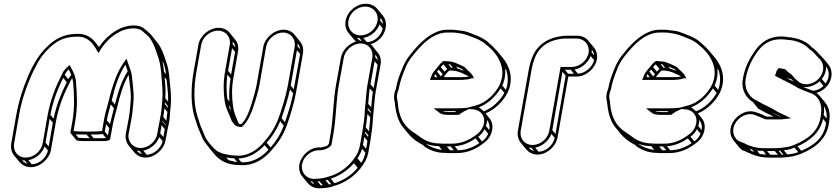

<svg xmlns="http://www.w3.org/2000/svg" viewBox="-20 -745 4454 1021"><path d="M861 -424C850 -459 836 -496 814 -522L785 -558C776 -569 760 -582 748 -592C716 -620 656 -611 615 -592C570 -569 535 -537 507 -495L486 -521C466 -546 436 -566 393 -565C329 -565 286 -545 247 -512C194 -467 159 -410 128 -337C102 -276 80 -208 66 -131L40 17C36 42 41 65 55 82L84 117C98 133 118 144 143 144C193 144 242 102 251 52L277 -96C291 -178 320 -246 351 -307C356 -316 359 -323 364 -330C366 -323 368 -315 369 -306C374 -244 378 -175 365 -100L354 -39C364 -26 375 -14 385 -1C391 7 421 5 473 5C522 5 563 9 566 -7L577 -67C584 -108 588 -116 602 -171C618 -239 636 -299 664 -347C667 -330 670 -289 673 -273L675 -249C677 -227 675 -200 672 -174L669 -144C667 -126 664 -112 661 -97L649 -33C645 -9 652 14 665 30L694 65C708 82 729 93 754 93C803 93 851 51 860 2L872 -62C873 -68 875 -76 877 -84C882 -106 884 -133 885 -154L888 -184C892 -240 886 -278 881 -327C878 -365 873 -394 861 -424ZM55 17 81 -131C94 -207 116 -272 142 -333C150 -352 157 -365 162 -375L170 -391C193 -438 220 -471 256 -502C292 -533 330 -550 391 -550C449 -552 477 -510 497 -474L503 -463L511 -475C539 -521 574 -555 620 -578C657 -596 711 -602 737 -580C749 -569 765 -557 773 -547C793 -523 806 -488 817 -453C828 -424 834 -396 837 -358C842 -300 848 -256 841 -188C840 -159 833 -124 828 -97L816 -33C809 8 769 42 728 42C687 42 657 8 664 -33L676 -97C679 -113 682 -128 684 -146L687 -176C690 -202 692 -230 690 -253L688 -277C686 -291 683 -337 679 -355C673 -380 664 -398 657 -420L653 -433L644 -421C602 -364 578 -292 558 -208C544 -154 539 -144 532 -102L523 -48C512 -47 486 -45 446 -45C406 -45 380 -47 371 -48L380 -100C394 -178 389 -248 384 -310C381 -346 366 -371 350 -399C332 -384 318 -371 308 -347C277 -286 248 -215 233 -131L207 17C200 59 159 93 117 93C75 93 48 59 55 17ZM847 -416C855 -395 860 -375 863 -350L852 -364C850 -384 848 -402 844 -419ZM866 -321C870 -279 875 -247 874 -205L859 -222C862 -265 859 -299 855 -335ZM873 -180 872 -173 856 -192 857 -200ZM870 -150C869 -136 867 -119 865 -103L848 -123C851 -138 853 -154 854 -169ZM861 -82C861 -81 860 -80 860 -79L843 -100C843 -101 844 -102 844 -103ZM856 -59 849 -16 832 -36 839 -79ZM845 5C837 43 799 76 760 78L742 56C779 49 814 20 827 -16ZM736 75C725 71 714 65 707 56C712 57 717 57 722 57ZM586 -169C575 -126 571 -112 565 -85L548 -105C554 -139 559 -150 569 -190ZM591 -189 574 -210C592 -286 613 -350 647 -401C651 -390 655 -378 659 -366C627 -317 608 -257 591 -189ZM561 -64 554 -25 537 -45 544 -84ZM544 -11C531 -10 509 -10 478 -10L462 -30C490 -30 513 -29 526 -33ZM457 -10C423 -10 402 -12 397 -13L382 -30H440ZM335 -308C307 -252 280 -188 265 -114L248 -134C262 -210 288 -274 316 -331ZM343 -324 324 -347C330 -359 336 -367 345 -376C351 -366 355 -356 359 -346C353 -340 348 -332 343 -324ZM261 -93 239 34 222 14 244 -113ZM235 55C226 95 189 127 149 129L131 107C169 100 204 71 217 34ZM126 126C114 122 104 116 97 107C102 108 106 108 111 108Z M1423 55C1457 18 1485 -23 1505 -78C1522 -125 1544 -196 1554 -252L1591 -461C1595 -486 1589 -508 1575 -525L1546 -561C1533 -577 1512 -587 1488 -587C1439 -587 1389 -545 1380 -496L1344 -290C1341 -273 1322 -204 1317 -190C1303 -147 1288 -108 1263 -85H1260C1257 -86 1253 -86 1250 -87C1237 -118 1223 -146 1219 -182C1213 -224 1211 -276 1221 -331L1246 -472C1250 -497 1244 -519 1230 -535L1201 -571C1187 -588 1167 -597 1142 -597C1093 -597 1044 -556 1035 -507L1010 -366C994 -275 995 -189 1014 -124L1032 -69C1038 -56 1046 -37 1051 -24C1060 3 1073 16 1089 37L1118 73C1149 109 1187 133 1258 133C1330 138 1387 98 1423 55ZM1202 -507 1177 -366C1167 -309 1168 -256 1174 -213C1179 -169 1200 -138 1212 -102C1216 -97 1221 -90 1228 -81C1231 -77 1239 -74 1245 -72L1256 -70H1266C1299 -98 1316 -142 1331 -188C1337 -204 1356 -271 1359 -290L1395 -496C1402 -537 1444 -572 1485 -572C1526 -572 1554 -537 1547 -496L1510 -287C1500 -233 1478 -162 1461 -116C1441 -63 1415 -25 1383 11C1352 50 1295 90 1232 82H1231C1206 82 1186 76 1165 72C1135 62 1122 50 1102 27C1085 6 1073 -8 1065 -32C1060 -46 1051 -64 1046 -77C1041 -94 1035 -112 1029 -130C1010 -192 1009 -277 1025 -366L1050 -507C1057 -548 1098 -582 1139 -582C1180 -582 1209 -548 1202 -507ZM1230 -469 1209 -349 1193 -369 1214 -489ZM1232 -493 1217 -510C1218 -515 1218 -519 1218 -524C1225 -515 1230 -505 1232 -493ZM1206 -328C1199 -284 1197 -242 1200 -205L1189 -219C1184 -256 1183 -301 1189 -348ZM1204 -176C1205 -167 1206 -159 1208 -151C1204 -162 1199 -173 1196 -185ZM1576 -458 1542 -270 1526 -290 1559 -478ZM1577 -482 1562 -499C1563 -504 1563 -509 1563 -514C1570 -505 1575 -494 1577 -482ZM1539 -249C1530 -200 1511 -140 1495 -95L1477 -117C1492 -159 1511 -218 1522 -269ZM1489 -77C1471 -30 1448 6 1419 39L1398 14C1427 -18 1451 -54 1470 -100ZM1408 51C1375 88 1325 121 1264 118L1247 98C1306 96 1354 63 1387 27ZM1241 117C1225 115 1211 110 1196 107L1183 92C1196 95 1210 97 1226 97ZM1162 92C1158 89 1155 87 1152 84C1154 85 1155 85 1157 86Z M1738 -34 1729 19C1726 24 1723 26 1719 30C1714 32 1703 36 1701 36H1700C1696 37 1693 38 1687 39H1682C1632 36 1584 78 1573 125C1567 152 1573 176 1587 193L1616 228C1629 244 1649 255 1672 256H1680C1691 256 1702 255 1712 254L1726 252C1736 251 1746 247 1756 244C1813 228 1862 194 1897 150C1916 126 1933 99 1939 64L1950 1C1951 -2 1954 -29 1954 -29C1959 -56 1963 -101 1964 -125L1967 -155C1971 -191 1972 -225 1978 -259L2004 -403C2008 -428 2002 -450 1988 -466L1959 -502C1957 -505 1954 -507 1951 -510C1991 -521 2024 -556 2031 -597C2036 -623 2029 -646 2015 -663L1986 -698C1972 -715 1951 -725 1925 -725C1875 -725 1827 -685 1818 -635C1813 -609 1820 -586 1834 -569L1863 -534L1873 -524C1834 -512 1800 -478 1793 -438L1767 -294C1751 -205 1753 -122 1738 -34ZM1960 -438 1934 -294C1928 -259 1927 -225 1923 -190L1920 -159C1920 -124 1911 -68 1905 -34L1894 29C1889 55 1880 76 1866 94C1863 97 1858 104 1856 108C1823 149 1778 181 1725 195C1715 198 1705 201 1697 202L1683 204C1674 205 1664 206 1654 206H1646C1606 204 1577 168 1587 125C1596 85 1638 52 1679 54H1685C1709 52 1728 43 1740 29L1741 28L1743 24L1753 -34C1769 -126 1766 -205 1782 -294L1808 -438C1815 -479 1857 -514 1898 -514C1939 -514 1967 -479 1960 -438ZM1988 -400 1967 -277 1950 -297 1972 -420ZM1989 -424 1975 -441C1976 -446 1976 -450 1976 -455C1983 -446 1987 -436 1989 -424ZM1963 -256C1958 -228 1956 -201 1954 -174L1938 -193C1941 -221 1942 -248 1946 -275ZM1952 -151 1951 -144 1935 -163 1936 -171ZM1949 -121C1948 -103 1945 -72 1942 -47L1925 -67C1928 -87 1932 -116 1934 -139ZM1939 -25C1939 -22 1937 -20 1937 -17L1921 -37C1921 -39 1922 -42 1922 -45ZM1934 4 1927 46 1910 26 1917 -16ZM1923 67C1919 88 1911 106 1901 121L1881 97C1891 82 1900 65 1905 46ZM1882 147C1851 185 1807 215 1758 229L1739 205C1788 189 1830 160 1862 123ZM1741 234C1737 235 1733 235 1730 236L1711 214C1714 213 1718 212 1722 211ZM1696 240C1693 240 1690 241 1686 241L1669 220C1672 220 1676 219 1679 219ZM1652 236C1643 232 1635 226 1629 219C1632 220 1636 220 1640 220ZM2015 -594C2007 -555 1973 -524 1934 -521L1928 -524L1912 -543C1950 -550 1985 -578 1998 -615ZM2017 -618 2002 -635C2003 -641 2003 -646 2003 -651C2010 -642 2016 -631 2017 -618ZM1892 -542 1903 -528C1902 -528 1901 -529 1900 -529C1899 -529 1897 -528 1896 -528C1889 -532 1882 -538 1877 -544C1882 -543 1887 -542 1892 -542ZM1987 -632C1980 -590 1940 -557 1898 -557C1855 -557 1825 -592 1833 -635C1840 -677 1880 -710 1922 -710C1965 -710 1995 -675 1987 -632Z M2381 -417C2368 -418 2359 -420 2347 -420L2339 -421C2327 -414 2316 -400 2309 -391L2289 -367C2281 -357 2278 -351 2274 -340L2266 -320H2434C2442 -320 2450 -321 2456 -322C2472 -322 2481 -327 2493 -330L2502 -326L2498 -331L2499 -332L2495 -340C2485 -360 2464 -372 2450 -389C2430 -398 2408 -410 2385 -416C2381 -418 2381 -417 2381 -417ZM2230 27 2234 32C2261 51 2297 68 2346 68C2355 69 2361 69 2367 69H2409C2465 69 2509 48 2544 22C2566 8 2583 -11 2592 -35C2604 -68 2599 -96 2583 -116L2562 -142C2611 -162 2654 -204 2678 -250C2717 -330 2686 -398 2653 -438L2624 -473C2610 -489 2595 -504 2578 -518C2555 -540 2528 -551 2497 -563C2474 -572 2455 -581 2422 -583L2408 -585C2399 -586 2390 -587 2380 -587H2360C2342 -587 2323 -584 2304 -576C2256 -557 2219 -521 2186 -484L2163 -456C2143 -432 2129 -407 2117 -376C2104 -344 2092 -312 2085 -272C2076 -253 2072 -228 2079 -203C2085 -144 2096 -101 2124 -67L2153 -32C2167 -15 2185 0 2206 13ZM2473 -339C2468 -338 2463 -336 2458 -336C2451 -335 2444 -335 2436 -335H2339L2349 -348C2354 -355 2364 -366 2370 -370H2371H2374C2417 -370 2443 -353 2473 -339ZM2334 -351 2324 -339 2304 -364 2313 -375ZM2344 -364 2324 -388C2328 -393 2333 -399 2338 -403L2358 -378C2353 -373 2348 -369 2344 -364ZM2576 -34C2569 -17 2558 -3 2543 7L2523 -18C2537 -28 2549 -42 2557 -58ZM2582 -53 2564 -75C2568 -86 2570 -97 2570 -107C2581 -93 2586 -75 2582 -53ZM2529 16C2498 37 2462 53 2415 54L2398 33C2443 29 2478 12 2509 -9ZM2394 54H2373L2356 34H2377ZM2330 52C2295 48 2266 35 2245 20L2244 19C2264 27 2287 32 2314 32ZM2673 -370C2682 -340 2684 -303 2670 -267L2651 -290C2665 -321 2669 -352 2666 -380ZM2527 -175C2574 -192 2616 -232 2642 -275L2662 -251C2639 -209 2597 -169 2552 -153C2545 -162 2534 -167 2527 -175ZM2320 18C2275 18 2241 3 2216 -15C2212 -18 2207 -22 2203 -25L2187 -36C2136 -67 2109 -106 2098 -172C2097 -186 2095 -195 2094 -209C2087 -231 2092 -253 2100 -270C2107 -310 2118 -339 2131 -372C2142 -402 2155 -425 2174 -448L2197 -476C2229 -512 2263 -545 2307 -562C2324 -569 2341 -572 2357 -572H2377C2386 -572 2395 -572 2404 -571L2417 -569C2446 -566 2465 -558 2489 -549C2520 -537 2545 -527 2567 -506C2584 -493 2598 -479 2611 -463C2641 -426 2671 -363 2635 -290C2610 -243 2564 -199 2513 -185C2506 -183 2499 -181 2491 -179L2464 -172C2446 -170 2428 -169 2407 -169H2286L2304 -155C2316 -146 2326 -135 2351 -135C2358 -134 2364 -134 2368 -134H2409C2414 -134 2419 -135 2424 -136L2425 -138C2433 -143 2440 -148 2446 -152L2474 -165L2490 -164C2537 -163 2568 -124 2549 -74C2541 -53 2527 -37 2508 -25C2475 -1 2435 19 2383 19H2341C2336 19 2328 19 2320 18ZM2422 -153V-154H2424ZM2355 -150H2354C2345 -150 2340 -151 2334 -154H2401L2405 -149H2370C2367 -149 2362 -149 2355 -150ZM2405 -392C2417 -387 2427 -382 2439 -377L2445 -369C2435 -373 2423 -378 2414 -380ZM2293 -335 2289 -340C2291 -344 2293 -348 2294 -351L2306 -335ZM2364 -404C2367 -404 2371 -403 2373 -403L2388 -385H2379Z M2948 -550C2885 -538 2833 -501 2810 -439L2801 -414C2798 -403 2795 -391 2792 -376L2734 -50C2730 -25 2736 -2 2750 15L2779 50C2793 66 2813 77 2838 77C2888 77 2936 35 2945 -15L3002 -338H3047C3096 -338 3145 -380 3154 -429C3158 -454 3152 -476 3138 -493L3109 -528C3095 -545 3075 -555 3050 -555H2988C2977 -555 2963 -553 2948 -550ZM2749 -50 2807 -376C2812 -403 2816 -416 2824 -437C2845 -492 2890 -525 2949 -536C2963 -539 2975 -540 2985 -540H3047C3088 -540 3117 -505 3110 -464C3103 -423 3062 -389 3021 -389H2961L2901 -50C2894 -8 2854 26 2812 26C2770 26 2742 -8 2749 -50ZM3139 -426C3131 -388 3092 -355 3053 -353L3035 -375C3073 -382 3107 -411 3121 -447ZM3140 -450 3126 -467C3127 -472 3127 -476 3127 -481C3134 -472 3138 -462 3140 -450ZM3032 -353H3001L2984 -374H3015ZM2988 -343 2934 -33 2917 -53 2971 -363ZM2930 -12C2921 28 2884 60 2844 62L2826 40C2864 33 2899 4 2912 -33ZM2820 59C2808 55 2799 49 2792 40C2797 41 2801 41 2806 41Z M3510 -417C3497 -418 3488 -420 3476 -420L3468 -421C3456 -414 3445 -400 3438 -391L3418 -367C3410 -357 3407 -351 3403 -340L3395 -320H3563C3571 -320 3579 -321 3585 -322C3601 -322 3610 -327 3622 -330L3631 -326L3627 -331L3628 -332L3624 -340C3614 -360 3593 -372 3579 -389C3559 -398 3537 -410 3514 -416C3510 -418 3510 -417 3510 -417ZM3359 27 3363 32C3390 51 3426 68 3475 68C3484 69 3490 69 3496 69H3538C3594 69 3638 48 3673 22C3695 8 3712 -11 3721 -35C3733 -68 3728 -96 3712 -116L3691 -142C3740 -162 3783 -204 3807 -250C3846 -330 3815 -398 3782 -438L3753 -473C3739 -489 3724 -504 3707 -518C3684 -540 3657 -551 3626 -563C3603 -572 3584 -581 3551 -583L3537 -585C3528 -586 3519 -587 3509 -587H3489C3471 -587 3452 -584 3433 -576C3385 -557 3348 -521 3315 -484L3292 -456C3272 -432 3258 -407 3246 -376C3233 -344 3221 -312 3214 -272C3205 -253 3201 -228 3208 -203C3214 -144 3225 -101 3253 -67L3282 -32C3296 -15 3314 0 3335 13ZM3602 -339C3597 -338 3592 -336 3587 -336C3580 -335 3573 -335 3565 -335H3468L3478 -348C3483 -355 3493 -366 3499 -370H3500H3503C3546 -370 3572 -353 3602 -339ZM3463 -351 3453 -339 3433 -364 3442 -375ZM3473 -364 3453 -388C3457 -393 3462 -399 3467 -403L3487 -378C3482 -373 3477 -369 3473 -364ZM3705 -34C3698 -17 3687 -3 3672 7L3652 -18C3666 -28 3678 -42 3686 -58ZM3711 -53 3693 -75C3697 -86 3699 -97 3699 -107C3710 -93 3715 -75 3711 -53ZM3658 16C3627 37 3591 53 3544 54L3527 33C3572 29 3607 12 3638 -9ZM3523 54H3502L3485 34H3506ZM3459 52C3424 48 3395 35 3374 20L3373 19C3393 27 3416 32 3443 32ZM3802 -370C3811 -340 3813 -303 3799 -267L3780 -290C3794 -321 3798 -352 3795 -380ZM3656 -175C3703 -192 3745 -232 3771 -275L3791 -251C3768 -209 3726 -169 3681 -153C3674 -162 3663 -167 3656 -175ZM3449 18C3404 18 3370 3 3345 -15C3341 -18 3336 -22 3332 -25L3316 -36C3265 -67 3238 -106 3227 -172C3226 -186 3224 -195 3223 -209C3216 -231 3221 -253 3229 -270C3236 -310 3247 -339 3260 -372C3271 -402 3284 -425 3303 -448L3326 -476C3358 -512 3392 -545 3436 -562C3453 -569 3470 -572 3486 -572H3506C3515 -572 3524 -572 3533 -571L3546 -569C3575 -566 3594 -558 3618 -549C3649 -537 3674 -527 3696 -506C3713 -493 3727 -479 3740 -463C3770 -426 3800 -363 3764 -290C3739 -243 3693 -199 3642 -185C3635 -183 3628 -181 3620 -179L3593 -172C3575 -170 3557 -169 3536 -169H3415L3433 -155C3445 -146 3455 -135 3480 -135C3487 -134 3493 -134 3497 -134H3538C3543 -134 3548 -135 3553 -136L3554 -138C3562 -143 3569 -148 3575 -152L3603 -165L3619 -164C3666 -163 3697 -124 3678 -74C3670 -53 3656 -37 3637 -25C3604 -1 3564 19 3512 19H3470C3465 19 3457 19 3449 18ZM3551 -153V-154H3553ZM3484 -150H3483C3474 -150 3469 -151 3463 -154H3530L3534 -149H3499C3496 -149 3491 -149 3484 -150ZM3534 -392C3546 -387 3556 -382 3568 -377L3574 -369C3564 -373 3552 -378 3543 -380ZM3422 -335 3418 -340C3420 -344 3422 -348 3423 -351L3435 -335ZM3493 -404C3496 -404 3500 -403 3502 -403L3517 -385H3508Z M4045 -130C4032 -138 4015 -143 4000 -148C3948 -167 3895 -130 3875 -91C3856 -54 3863 -20 3881 2L3910 38C3918 48 3928 55 3941 59C3980 76 4012 93 4070 93H4132C4141 93 4150 92 4161 91C4192 88 4208 85 4239 73C4309 44 4378 -2 4389 -96C4397 -140 4388 -175 4368 -200L4339 -235C4334 -241 4328 -246 4322 -251C4342 -257 4361 -268 4375 -284C4410 -323 4409 -373 4385 -402L4356 -437L4347 -446C4330 -462 4320 -479 4296 -494C4295 -495 4293 -498 4292 -499C4268 -524 4231 -539 4187 -546H4186C4175 -546 4155 -551 4142 -551H4130C4070 -551 4024 -518 3996 -476C3966 -435 3941 -389 3930 -324C3920 -270 3947 -224 3983 -203L4012 -167L4059 -142C4071 -136 4083 -131 4094 -125H4060C4057 -125 4049 -128 4045 -130ZM4101 -343C4109 -338 4118 -333 4127 -329L4141 -322L4145 -317L4147 -319C4174 -305 4200 -292 4224 -277C4229 -274 4235 -273 4240 -270L4256 -263L4270 -258C4276 -255 4278 -254 4282 -253C4331 -240 4356 -194 4345 -131C4335 -45 4274 -5 4207 24C4178 36 4164 38 4133 41C4123 42 4114 43 4106 43H4044C4002 43 3971 33 3945 21C3937 14 3926 13 3920 10C3887 0 3866 -43 3888 -86C3905 -119 3949 -149 3993 -134C4009 -128 4026 -121 4040 -115C4046 -112 4050 -110 4057 -110H4129C4133 -110 4138 -110 4143 -111L4187 -116L4139 -139C4112 -150 4091 -166 4064 -179C4055 -183 4047 -187 4039 -191L3993 -216C3961 -234 3937 -276 3945 -324C3956 -386 3979 -430 4008 -470C4034 -508 4074 -536 4128 -536H4140C4150 -536 4170 -532 4183 -532C4225 -526 4258 -510 4280 -488C4283 -485 4283 -484 4286 -482C4308 -469 4317 -452 4336 -434C4361 -412 4369 -367 4335 -328C4308 -297 4258 -285 4226 -311C4213 -321 4199 -336 4188 -350C4176 -357 4166 -365 4159 -374C4157 -375 4154 -378 4145 -379C4137 -381 4129 -382 4120 -383L4109 -367C4108 -358 4104 -352 4101 -343ZM4359 -288C4344 -273 4324 -264 4304 -262C4295 -266 4287 -268 4278 -272L4264 -277L4251 -283C4281 -278 4315 -291 4339 -313ZM4370 -301 4350 -325C4367 -346 4374 -370 4373 -391C4391 -369 4393 -332 4370 -301ZM4373 -92C4362 -10 4306 29 4241 57L4221 33C4282 6 4340 -36 4357 -113ZM4376 -115 4360 -134C4363 -151 4363 -167 4361 -181C4372 -164 4378 -142 4376 -115ZM4225 64C4204 72 4190 74 4166 76L4148 54C4168 52 4183 49 4205 40ZM4146 77C4143 77 4141 78 4138 78L4120 57C4123 57 4125 56 4128 56ZM4117 78H4076L4059 58H4100ZM4054 77C4041 76 4030 76 4019 73L4006 56C4016 57 4026 57 4038 57ZM3991 63C3985 61 3980 59 3975 57L3966 46C3971 48 3975 49 3980 51ZM4094 -143 4091 -146C4107 -137 4124 -129 4130 -126L4131 -125H4127C4116 -131 4106 -137 4094 -143ZM4030 -176 4024 -180 4022 -182 4029 -178ZM4188 -324C4192 -319 4197 -315 4202 -310C4189 -317 4175 -324 4161 -330C4164 -329 4167 -329 4170 -328Z"/></svg>

Font: Blanket
Style: Ugh
Weight: 900
Foundry: Cannot Into Space Fonts
Version: Version 0.9